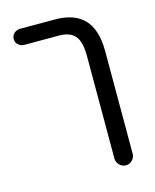

<svg xmlns="http://www.w3.org/2000/svg" viewBox="-115 -655 747 924"><g transform="rotate(-15 258.5 -193.5)"><path d="M351.6 143.6V-368.2Q351.6 -439.5 326.2 -468.3Q300.8 -497.1 248 -497.1H75.2Q57.6 -497.1 44.9 -508.3Q32.2 -519.5 32.2 -537.1Q32.2 -554.7 44.9 -565.9Q57.6 -577.1 75.2 -577.1H248Q345.7 -577.1 394 -525.4Q442.4 -473.6 442.4 -368.2V143.6Q442.4 162.1 429.2 175.8Q416 189.5 397.5 189.5Q378.9 189.5 365.2 175.8Q351.6 162.1 351.6 143.6Z"/></g></svg>

Font: jf-openhuninn-1.0
Style: Regular
Weight: 400
Designer: [Kosugi Maru]
      Designed by Motoya company      

      [Varela Round]
      Joe Prince(Latin component); Avraham Co
Foundry: justfont CO.,LTD.
Version: 1.0